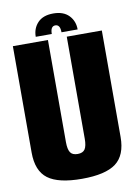

<svg xmlns="http://www.w3.org/2000/svg" viewBox="-89 -853 646 914"><g transform="rotate(-10 234.0 -395.5)"><path d="M232.5 4Q119 4 68.2 -34Q17.5 -72 17.5 -160.5V-675H187V-181.5Q187 -147 197 -131.5Q207 -116 232.5 -116Q258 -116 268 -131.5Q278 -147 278 -181.5V-675H447.5V-160.5Q447.5 -72 396.8 -34Q346 4 232.5 4ZM233.5 -795Q282.5 -795 308.8 -767.8Q335 -740.5 335 -700H257Q257 -737.5 233.5 -737.5Q210 -737.5 210 -700H132.5Q132.5 -740.5 158.2 -767.8Q184 -795 233.5 -795Z"/></g></svg>

Font: Anybody Condensed ExtraBold
Style: Regular
Weight: 800
Width: 3
Designer: Tyler Finck
Foundry: Etcetera Type Company
Version: Version 1.010; ttfautohint (v1.8.3) -l 8 -r 50 -G 200 -x 14 